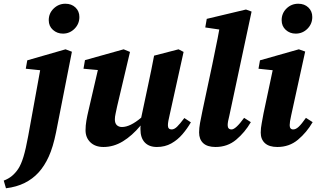

<svg xmlns="http://www.w3.org/2000/svg" viewBox="-100 -772 1698 1028"><path d="M-68 236 -80 195Q-54 185 -36 170Q-18 155 -3 133Q13 109 25.5 68Q38 27 51 -44L115 -396L38 -404L46 -449L251 -508L285 -495L200 -63Q184 16 161 66.5Q138 117 106 152Q75 186 32 207.5Q-11 229 -68 236ZM237 -592Q206 -592 183.5 -612Q161 -632 161 -664Q161 -701 187.5 -726.5Q214 -752 250 -752Q283 -752 304 -732Q325 -712 325 -681Q325 -644 299 -618Q273 -592 237 -592Z M740 15Q698 15 675 -9.5Q652 -34 652 -80Q652 -85 652 -90Q652 -95 653 -100Q607 -45 557.5 -15Q508 15 454 15Q410 15 384 -10Q358 -35 358 -75Q358 -100 362.5 -126Q367 -152 373 -177L424 -397L347 -404L355 -450L562 -508L596 -494L527 -202Q523 -181 519 -164Q515 -147 515 -133Q515 -112 525.5 -102Q536 -92 553 -92Q597 -92 656 -142L694 -321Q702 -360 710 -397.5Q718 -435 725 -474L856 -508L883 -494L808 -155Q804 -139 801.5 -125Q799 -111 799 -101Q799 -79 819 -79Q833 -79 848 -93.5Q863 -108 887 -140L922 -117Q903 -84 877 -53.5Q851 -23 817 -4Q783 15 740 15Z M1054 15Q1010 15 988 -5.5Q966 -26 966 -63Q966 -86 971 -113.5Q976 -141 984 -179L1037 -428Q1046 -475 1056 -521.5Q1066 -568 1074 -614L999 -625L1007 -671L1217 -721L1247 -710L1128 -153Q1119 -119 1119 -102Q1119 -79 1140 -79Q1162 -79 1207 -141L1243 -118Q1211 -63 1164.5 -24Q1118 15 1054 15Z M1296 -62Q1296 -86 1301.5 -113.5Q1307 -141 1311 -165L1360 -396L1284 -404L1292 -449L1500 -508L1534 -496L1459 -154Q1451 -119 1451 -102Q1451 -79 1470 -79Q1484 -79 1499.5 -93.5Q1515 -108 1538 -141L1574 -118Q1542 -63 1495.5 -24Q1449 15 1385 15Q1341 15 1318.5 -5.5Q1296 -26 1296 -62ZM1483 -592Q1452 -592 1430 -612Q1408 -632 1408 -664Q1408 -701 1434 -726.5Q1460 -752 1497 -752Q1530 -752 1551 -732Q1572 -712 1572 -681Q1572 -644 1546 -618Q1520 -592 1483 -592Z"/></svg>

Font: Source Serif 4 SmText
Style: Bold Italic
Weight: 700
Italic angle: -12°
Designer: Frank Grießhammer
Foundry: Adobe
Version: Version 4.005;hotconv 1.1.0;makeotfexe 2.6.0